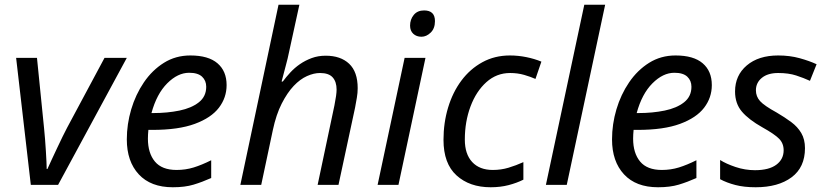

<svg xmlns="http://www.w3.org/2000/svg" viewBox="-20 -780 3485 810"><path d="M48 -536H136L166 -238Q168 -219 170 -193.5Q172 -168 173.5 -143.5Q175 -119 176 -98Q177 -77 177 -67H180Q188 -85 199 -108.5Q210 -132 221.5 -156.5Q233 -181 244 -203.5Q255 -226 263 -241L421 -536H515L225 0H110Z M709 10Q616 10 565.5 -44.5Q515 -99 515 -192Q515 -256 533.5 -318.5Q552 -381 587 -432.5Q622 -484 671.5 -515Q721 -546 783 -546Q859 -546 897.5 -513Q936 -480 936 -421Q936 -368 903.5 -325.5Q871 -283 802 -257.5Q733 -232 623 -232H606Q605 -223 604.5 -213Q604 -203 604 -195Q604 -134 633.5 -98.5Q663 -63 725 -63Q763 -63 797 -73.5Q831 -84 871 -104V-29Q833 -12 796.5 -1Q760 10 709 10ZM619 -303H626Q686 -303 737 -313.5Q788 -324 819 -348.5Q850 -373 850 -414Q850 -440 832.5 -456.5Q815 -473 778 -473Q730 -473 685.5 -428.5Q641 -384 619 -303Z M1155 -760H1243L1200 -563Q1194 -533 1185 -500.5Q1176 -468 1168 -436H1173Q1187 -455 1205 -474.5Q1223 -494 1245.5 -509.5Q1268 -525 1295 -535Q1322 -545 1354 -545Q1417 -545 1453 -511Q1489 -477 1489 -408Q1489 -388 1485.5 -368Q1482 -348 1478 -326L1408 0H1320L1391 -336Q1400 -381 1400 -402Q1400 -435 1383.5 -453.5Q1367 -472 1330 -472Q1304 -472 1275 -459Q1246 -446 1219 -417.5Q1192 -389 1168.5 -343Q1145 -297 1131 -231L1082 0H994Z M1758 -625Q1737 -625 1723.5 -637.5Q1710 -650 1710 -672Q1710 -698 1725.5 -717Q1741 -736 1769 -736Q1815 -736 1815 -691Q1815 -660 1797 -642.5Q1779 -625 1758 -625ZM1573 0 1687 -536H1775L1661 0Z M2050 10Q1961 10 1906 -40Q1851 -90 1851 -190Q1851 -262 1870.5 -326.5Q1890 -391 1926.5 -440Q1963 -489 2015 -517.5Q2067 -546 2131 -546Q2166 -546 2200.5 -539Q2235 -532 2264 -520L2239 -447Q2219 -456 2191.5 -464Q2164 -472 2132 -472Q2075 -472 2032 -433.5Q1989 -395 1965 -331Q1941 -267 1941 -191Q1941 -130 1972 -96.5Q2003 -63 2059 -63Q2094 -63 2125.5 -72.5Q2157 -82 2188 -96V-22Q2160 -8 2125.5 1Q2091 10 2050 10Z M2283 0 2445 -760H2533L2371 0Z M2756 10Q2663 10 2612.5 -44.5Q2562 -99 2562 -192Q2562 -256 2580.5 -318.5Q2599 -381 2634 -432.5Q2669 -484 2718.5 -515Q2768 -546 2830 -546Q2906 -546 2944.5 -513Q2983 -480 2983 -421Q2983 -368 2950.5 -325.5Q2918 -283 2849 -257.5Q2780 -232 2670 -232H2653Q2652 -223 2651.5 -213Q2651 -203 2651 -195Q2651 -134 2680.5 -98.5Q2710 -63 2772 -63Q2810 -63 2844 -73.5Q2878 -84 2918 -104V-29Q2880 -12 2843.5 -1Q2807 10 2756 10ZM2666 -303H2673Q2733 -303 2784 -313.5Q2835 -324 2866 -348.5Q2897 -373 2897 -414Q2897 -440 2879.5 -456.5Q2862 -473 2825 -473Q2777 -473 2732.5 -428.5Q2688 -384 2666 -303Z M3168 10Q3119 10 3082.5 0.5Q3046 -9 3018 -24V-105Q3043 -89 3083 -75.5Q3123 -62 3165 -62Q3224 -62 3255 -85Q3286 -108 3286 -146Q3286 -175 3267 -194.5Q3248 -214 3196 -243Q3139 -275 3110 -309Q3081 -343 3081 -394Q3081 -462 3130.5 -504Q3180 -546 3263 -546Q3312 -546 3353.5 -534.5Q3395 -523 3425 -509L3397 -439Q3371 -451 3339 -461.5Q3307 -472 3263 -472Q3219 -472 3194 -451.5Q3169 -431 3169 -399Q3169 -373 3186.5 -353.5Q3204 -334 3257 -305Q3291 -285 3318 -265Q3345 -245 3360.5 -218.5Q3376 -192 3376 -155Q3376 -74 3319.5 -32Q3263 10 3168 10Z"/></svg>

Font: BC Sans
Style: Italic
Weight: 400
Italic angle: -12°
Designer: Monotype Design Team
Designer: Province of B.C.
Foundry: Monotype Imaging Inc.
Version: Version 2.000;GOOG;noto-source:20170915:90ef993387c0